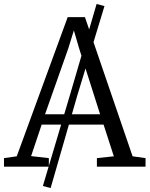

<svg xmlns="http://www.w3.org/2000/svg" viewBox="-23 -836 750 963"><path d="M192 97 329.5 -365 461.5 -816 501 -805.5 363.5 -353 231 107ZM61 -52 316.5 -750H403L642 -52L707 -43V0H463V-43L548 -52L496.5 -211H186L133 -53L222 -43V0H-3V-43ZM479 -263 373 -596 347.5 -683.5 319.5 -593 203 -263Z"/></svg>

Font: Merriweather Light
Style: Regular
Weight: 300
Designer: Eben Sorkin
Foundry: Eben Sorkin
Version: Version 2.100